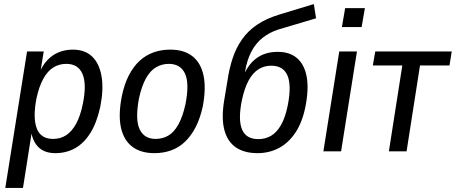

<svg xmlns="http://www.w3.org/2000/svg" viewBox="-20 -744 2241 944"><path d="M6 180 113 -491H195L177 -380H171Q188 -422 213 -448.5Q238 -475 270 -487.5Q302 -500 338 -500Q398 -500 433.5 -465.5Q469 -431 479.5 -367.5Q490 -304 473 -219Q456 -141 424.5 -90.5Q393 -40 349.5 -15.5Q306 9 252 9Q198 9 168 -21.5Q138 -52 132 -106H138L93 180ZM241 -61Q277 -61 305 -79Q333 -97 354 -135Q375 -173 387 -232Q407 -329 386 -379.5Q365 -430 306 -430Q271 -430 242.5 -412.5Q214 -395 193 -357Q172 -319 159 -259Q141 -163 161 -112Q181 -61 241 -61Z M739 9Q672 9 630 -23Q588 -55 574.5 -117.5Q561 -180 579 -271Q591 -330 613.5 -373.5Q636 -417 666.5 -445Q697 -473 735 -486.5Q773 -500 817 -500Q884 -500 925.5 -468Q967 -436 980.5 -373.5Q994 -311 977 -221Q964 -161 941.5 -118Q919 -75 889 -46.5Q859 -18 821 -4.5Q783 9 739 9ZM745 -61Q779 -61 807 -77Q835 -93 856.5 -131Q878 -169 892 -232Q912 -335 889.5 -382.5Q867 -430 810 -430Q777 -430 748.5 -414Q720 -398 698.5 -360.5Q677 -323 663 -259Q644 -156 666.5 -108.5Q689 -61 745 -61Z M1246 9Q1181 9 1139.5 -19.5Q1098 -48 1083 -105.5Q1068 -163 1082 -249L1098 -345Q1107 -407 1124 -458Q1141 -509 1170 -550.5Q1199 -592 1244 -622.5Q1289 -653 1355 -673L1523 -724L1534 -654L1349 -599Q1305 -585 1271 -558Q1237 -531 1215.5 -489.5Q1194 -448 1185 -392L1183 -376H1179Q1196 -415 1220.5 -440Q1245 -465 1276 -477Q1307 -489 1343 -489Q1403 -490 1440 -458.5Q1477 -427 1488 -366Q1499 -305 1481 -216Q1465 -139 1430.5 -89Q1396 -39 1349 -15Q1302 9 1246 9ZM1250 -60Q1285 -60 1313 -76.5Q1341 -93 1362 -130Q1383 -167 1395 -227Q1414 -324 1393.5 -372.5Q1373 -421 1313 -421Q1279 -421 1251 -403.5Q1223 -386 1202.5 -348.5Q1182 -311 1169 -250Q1150 -155 1170 -107.5Q1190 -60 1250 -60Z M1661 -611 1677 -704H1774L1758 -611ZM1570 0 1648 -491H1735L1657 0Z M1892 0 1958 -422H1813L1825 -491H2201L2190 -422H2045L1979 0Z"/></svg>

Font: Nunito Sans 10pt Condensed Medium
Style: Italic
Weight: 500
Width: 3
Italic angle: -9°
Designer: Vernon Adams
Foundry: Vernon Adams
Version: Version 3.101;gftools[0.9.27]